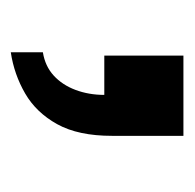

<svg xmlns="http://www.w3.org/2000/svg" viewBox="-22 -160 352 347"><g transform="rotate(90 153.5 13.0)"><path d="M75 169V111Q100 107 117 91.5Q134 76 143 52Q152 28 152 0H81V-143H226V-14Q226 47 205 85Q184 123 149.5 143Q115 163 75 169Z"/></g></svg>

Font: Archivo SemiBold
Style: Bold
Weight: 700
Version: Version 2.001